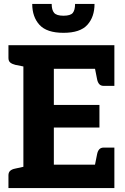

<svg xmlns="http://www.w3.org/2000/svg" viewBox="-20 -957 638 977"><path d="M99 0V-727H562V-607H254V-423H486V-308H254V-119H562V0ZM459 -97 474 -172Q477 -188 485 -197Q493 -206 508 -206H562V-119ZM459 -630 562 -607V-520H508Q493 -520 485 -529Q477 -538 474 -554ZM122 -727 108 -617 58 -627Q42 -631 32.5 -638.5Q23 -646 23 -662V-727ZM23 0V-65Q23 -80 32 -88Q41 -96 57 -99L107 -110L121 0ZM303 -790Q218 -790 181 -830.5Q144 -871 144 -937H243Q243 -906 255.5 -891.5Q268 -877 303 -877Q339 -877 350.5 -891.5Q362 -906 362 -937H461Q461 -871 424.5 -830.5Q388 -790 303 -790Z"/></svg>

Font: Aleo ExtraBold
Style: Regular
Weight: 800
Designer: Alessio Laiso
Foundry: Alessio Laiso
Version: Version 2.001;gftools[0.9.29]